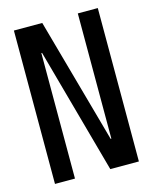

<svg xmlns="http://www.w3.org/2000/svg" viewBox="-103 -729 634 798"><g transform="rotate(-15 214.5 -330.0)"><path d="M34 0V-660H156L306 -121H309V-660H395V0H272L123 -540H120V0Z"/></g></svg>

Font: Bricolage Grotesque 96pt Condensed
Style: Regular
Weight: 400
Width: 3
Designer: Mathieu Triay
Foundry: Atelier Triay
Version: Version 1.001; ttfautohint (v1.8.4.7-5d5b);gftools[0.9.33.de